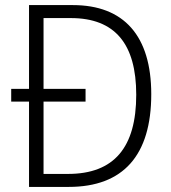

<svg xmlns="http://www.w3.org/2000/svg" viewBox="-20 -827 673 754"><path d="M266 -807H94V-478H24V-428H94V-93H250C464 -93 574 -217 574 -457C574 -686 467 -807 266 -807ZM258 -756C432 -756 515 -654 515 -455C515 -248 428 -144 247 -144H151V-428H316V-478H151V-756Z"/></svg>

Font: Noto Sans Kannada UI SemiCondensed Light
Style: Regular
Weight: 300
Width: 4
Designer: Jelle Bosma - Monotype Design Team
Foundry: Monotype Imaging Inc.
Version: Version 2.005